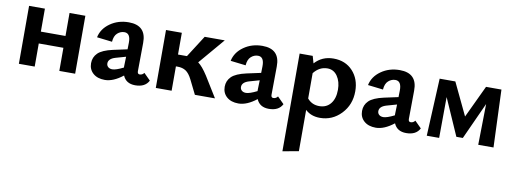

<svg xmlns="http://www.w3.org/2000/svg" viewBox="-58 -757 3692 1374"><g transform="rotate(10 1787.5 -70.0)"><path d="M357 -421H472V0H357V-168H178V0H63V-421H178V-254H357Z M959 -92 1007 -44Q981 7 909 7Q842 7 819 -48Q749 7 688 7Q634 7 602.5 -21Q571 -49 571 -94Q571 -138 601.5 -168Q632 -198 709 -215L811 -237L812 -285Q813 -354 768 -354Q740 -354 717.5 -334Q695 -314 692 -271L581 -284Q594 -347 652 -388Q710 -429 787 -429Q915 -429 913 -301L911 -96Q911 -75 927 -75Q947 -75 959 -92ZM728 -77Q754 -77 808 -104V-117L810 -183L736 -162Q686 -147 686 -113Q686 -97 697.5 -87Q709 -77 728 -77Z M1396 -149 1488 0H1342L1291 -103Q1270 -145 1245.5 -161Q1221 -177 1186 -177H1173V0H1058V-421H1173V-263H1225H1238L1339 -421H1485L1325 -233Q1356 -211 1396 -149Z M1930 -92 1978 -44Q1952 7 1880 7Q1813 7 1790 -48Q1720 7 1659 7Q1605 7 1573.5 -21Q1542 -49 1542 -94Q1542 -138 1572.5 -168Q1603 -198 1680 -215L1782 -237L1783 -285Q1784 -354 1739 -354Q1711 -354 1688.5 -334Q1666 -314 1663 -271L1552 -284Q1565 -347 1623 -388Q1681 -429 1758 -429Q1886 -429 1884 -301L1882 -96Q1882 -75 1898 -75Q1918 -75 1930 -92ZM1699 -77Q1725 -77 1779 -104V-117L1781 -183L1707 -162Q1657 -147 1657 -113Q1657 -97 1668.5 -87Q1680 -77 1699 -77Z M2275 -428Q2362 -428 2415 -370.5Q2468 -313 2468 -224Q2468 -126 2404.5 -59.5Q2341 7 2251 7Q2186 7 2145 -32V268L2029 289V-421H2124L2139 -369Q2192 -428 2275 -428ZM2232 -75Q2284 -75 2314 -112Q2344 -149 2344 -213Q2344 -272 2317 -311.5Q2290 -351 2244 -351Q2186 -351 2145 -299V-115Q2178 -75 2232 -75Z M2928 -92 2976 -44Q2950 7 2878 7Q2811 7 2788 -48Q2718 7 2657 7Q2603 7 2571.5 -21Q2540 -49 2540 -94Q2540 -138 2570.5 -168Q2601 -198 2678 -215L2780 -237L2781 -285Q2782 -354 2737 -354Q2709 -354 2686.5 -334Q2664 -314 2661 -271L2550 -284Q2563 -347 2621 -388Q2679 -429 2756 -429Q2884 -429 2882 -301L2880 -96Q2880 -75 2896 -75Q2916 -75 2928 -92ZM2697 -77Q2723 -77 2777 -104V-117L2779 -183L2705 -162Q2655 -147 2655 -113Q2655 -97 2666.5 -87Q2678 -77 2697 -77Z M3512 0H3401L3406 -297L3284 -29H3237L3119 -297L3117 0H3027L3047 -418H3161L3273 -183L3384 -418H3496Z"/></g></svg>

Font: EauTest
Style: Bold
Weight: 700
Designer: Christian Thalmann (Catharsis Fonts)
Version: Version 0.001;PS 000.001;hotconv 1.0.88;makeotf.lib2.5.64775